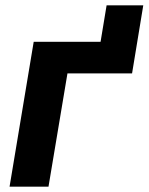

<svg xmlns="http://www.w3.org/2000/svg" viewBox="-20 -703 560 723"><path d="M519.5 -682.9H381.4L358.7 -545.5H106.9L16 0H162.6L234 -426.5H477.3Z"/></svg>

Font: Magic Ui Pro
Style: Bold Italic
Weight: 700
Italic angle: -9.39999°
Designer: Stefan Endress, Andreas Faust
Version: Version 1.000;FEAKit 1.0